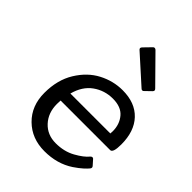

<svg xmlns="http://www.w3.org/2000/svg" viewBox="-224 -874 986 986"><g transform="rotate(45 269.0 -381.0)"><path d="M517 -236H157Q156 -223 156 -210Q156 -146 194.5 -104.5Q233 -63 294 -63Q355 -63 401.5 -89Q448 -115 468 -140Q477 -150 486 -143L510 -116Q519 -107 511 -97Q503 -87 486.5 -72Q470 -57 442 -38Q374 7 282 7Q190 7 130 -52Q70 -111 70 -205Q70 -299 111.5 -366.5Q153 -434 215 -466.5Q277 -499 345 -499Q436 -499 486.5 -445.5Q537 -392 537 -297Q537 -236 517 -236ZM458 -314Q458 -364 429 -398.5Q400 -433 340 -433Q280 -433 232.5 -399Q185 -365 167 -297H457Q458 -306 458 -314ZM427 -575Q422 -569 417 -569Q412 -569 408 -573L259 -707Q255 -711 255 -715.5Q255 -720 261 -726L297 -763Q302 -769 307 -769Q312 -769 317 -765L457 -623Q462 -618 462 -613.5Q462 -609 457 -604Z"/></g></svg>

Font: Sanchez
Style: Italic
Weight: 400
Designer: Daniel Hernández
Foundry: LatinoType
Version: Version 1.001